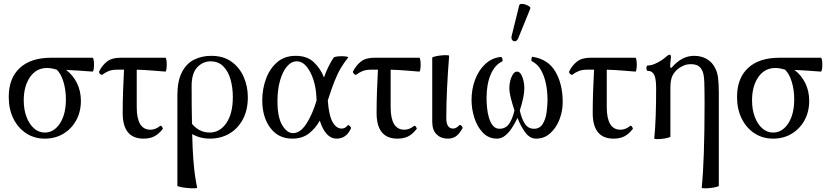

<svg xmlns="http://www.w3.org/2000/svg" viewBox="-20 -719 4356 1011"><path d="M216 11Q161 11 118 -17Q75 -45 50.5 -94.5Q26 -144 26 -209Q26 -307 84 -361Q142 -415 250 -415H467Q471 -415 473 -404Q475 -393 475 -378.5Q475 -364 473 -353Q471 -342 467 -342Q432 -345 397.5 -347Q363 -349 328 -351Q365 -323 385.5 -281Q406 -239 406 -188Q406 -131 381.5 -86Q357 -41 314 -15Q271 11 216 11ZM216 -21Q264 -21 295.5 -69Q327 -117 327 -196Q327 -246 314 -288.5Q301 -331 279 -352Q251 -361 228 -361Q171 -361 138 -313Q105 -265 105 -191Q105 -142 119.5 -103.5Q134 -65 159 -43Q184 -21 216 -21Z M736 11Q626 11 626 -124Q626 -180 628 -237.5Q630 -295 633 -352H594Q569 -352 550.5 -344Q532 -336 521 -327Q516 -322 508 -329Q500 -336 502 -343Q518 -375 543.5 -395Q569 -415 614 -415H851Q854 -415 856 -404Q858 -393 858 -378.5Q858 -364 856 -353Q854 -342 851 -342Q813 -345 775.5 -348Q738 -351 700 -352V-155Q700 -36 772 -36Q798 -36 822 -55Q828 -60 833.5 -51Q839 -42 837 -40Q815 -12 791.5 -0.5Q768 11 736 11Z M1018 269Q1019 272 1003.5 272.5Q988 273 967 271Q946 269 930 265.5Q914 262 914 259V-217Q914 -292 937.5 -338Q961 -384 1001.5 -404.5Q1042 -425 1092 -425Q1156 -425 1198.5 -394.5Q1241 -364 1263 -314.5Q1285 -265 1285 -207Q1285 -139 1258.5 -90Q1232 -41 1187 -15Q1142 11 1084 11Q1034 11 992 -13Q994 69 998 120.5Q1002 172 1007 206Q1012 240 1018 269ZM989 -266Q989 -207 989.5 -158Q990 -109 991 -67Q1009 -45 1032.5 -33Q1056 -21 1084 -21Q1137 -21 1171.5 -70.5Q1206 -120 1206 -208Q1206 -258 1194 -300.5Q1182 -343 1156 -369.5Q1130 -396 1089 -396Q1048 -396 1018.5 -364.5Q989 -333 989 -266Z M1519 11Q1446 11 1403.5 -45.5Q1361 -102 1361 -191Q1361 -250 1380.5 -303.5Q1400 -357 1439 -391Q1478 -425 1537 -425Q1598 -425 1633.5 -390.5Q1669 -356 1686 -311Q1696 -340 1708 -365Q1720 -390 1737 -416Q1739 -419 1751.5 -421Q1764 -423 1779.5 -423Q1795 -423 1805.5 -421Q1816 -419 1813 -416Q1793 -391 1775.5 -362Q1758 -333 1741.5 -291.5Q1725 -250 1706 -190Q1712 -110 1731.5 -76Q1751 -42 1779 -42Q1797 -42 1810 -58Q1814 -63 1822 -55.5Q1830 -48 1828 -43Q1804 11 1752 11Q1723 11 1700.5 -13.5Q1678 -38 1664 -84Q1642 -44 1607 -16.5Q1572 11 1519 11ZM1441 -186Q1441 -102 1466 -60Q1491 -18 1523 -18Q1561 -18 1593 -67Q1625 -116 1647 -190Q1646 -199 1646 -210Q1644 -256 1630.5 -298.5Q1617 -341 1594.5 -368.5Q1572 -396 1542 -396Q1514 -396 1491 -369Q1468 -342 1454.5 -294.5Q1441 -247 1441 -186Z M2073 11Q1963 11 1963 -124Q1963 -180 1965 -237.5Q1967 -295 1970 -352H1931Q1906 -352 1887.5 -344Q1869 -336 1858 -327Q1853 -322 1845 -329Q1837 -336 1839 -343Q1855 -375 1880.5 -395Q1906 -415 1951 -415H2188Q2191 -415 2193 -404Q2195 -393 2195 -378.5Q2195 -364 2193 -353Q2191 -342 2188 -342Q2150 -345 2112.5 -348Q2075 -351 2037 -352V-155Q2037 -36 2109 -36Q2135 -36 2159 -55Q2165 -60 2170.5 -51Q2176 -42 2174 -40Q2152 -12 2128.5 -0.5Q2105 11 2073 11Z M2337 11Q2302 11 2279 -11.5Q2256 -34 2256 -78V-415Q2256 -418 2269.5 -421.5Q2283 -425 2301 -427Q2319 -429 2332 -428.5Q2345 -428 2345 -425Q2338 -338 2334 -253.5Q2330 -169 2330 -97Q2330 -42 2366 -42Q2382 -42 2398 -59Q2403 -64 2410.5 -56Q2418 -48 2415 -43Q2398 -13 2380.5 -1Q2363 11 2337 11Z M2597 11Q2553 11 2523 -20Q2493 -51 2478 -98Q2463 -145 2463 -192Q2463 -251 2482 -300.5Q2501 -350 2535.5 -382Q2570 -414 2616 -419Q2623 -420 2625.5 -409Q2628 -398 2625 -396Q2585 -377 2563.5 -326Q2542 -275 2542 -203Q2542 -181 2544.5 -153Q2547 -125 2554.5 -99.5Q2562 -74 2575.5 -57.5Q2589 -41 2610 -41Q2642 -41 2660 -66Q2678 -91 2689 -137Q2676 -177 2669 -205.5Q2662 -234 2662 -256Q2662 -275 2667 -294.5Q2672 -314 2681 -328Q2690 -342 2702 -342Q2715 -342 2723.5 -328Q2732 -314 2736.5 -294Q2741 -274 2741 -255Q2741 -211 2717 -137Q2727 -93 2744 -67Q2761 -41 2792 -41Q2822 -41 2837.5 -66Q2853 -91 2858 -126.5Q2863 -162 2863 -194Q2863 -236 2855 -276.5Q2847 -317 2829 -349.5Q2811 -382 2780 -397Q2777 -399 2778.5 -410Q2780 -421 2784 -420Q2867 -407 2905 -341Q2943 -275 2943 -182Q2943 -134 2926 -90Q2909 -46 2877.5 -17.5Q2846 11 2803 11Q2770 11 2746 -21.5Q2722 -54 2705 -98Q2692 -71 2676 -46Q2660 -21 2640 -5Q2620 11 2597 11ZM2709 -518Q2703 -504 2693.5 -502Q2684 -500 2677.5 -508Q2671 -516 2674 -529L2714 -691Q2716 -698 2725.5 -698.5Q2735 -699 2747 -695Q2759 -691 2767 -685Q2775 -679 2772 -673Z M3211 11Q3101 11 3101 -124Q3101 -180 3103 -237.5Q3105 -295 3108 -352H3069Q3044 -352 3025.5 -344Q3007 -336 2996 -327Q2991 -322 2983 -329Q2975 -336 2977 -343Q2993 -375 3018.5 -395Q3044 -415 3089 -415H3326Q3329 -415 3331 -404Q3333 -393 3333 -378.5Q3333 -364 3331 -353Q3329 -342 3326 -342Q3288 -345 3250.5 -348Q3213 -351 3175 -352V-155Q3175 -36 3247 -36Q3273 -36 3297 -55Q3303 -60 3308.5 -51Q3314 -42 3312 -40Q3290 -12 3266.5 -0.5Q3243 11 3211 11Z M3675 269Q3690 120 3690 -173Q3690 -247 3688.5 -287.5Q3687 -328 3678 -347Q3668 -367 3653.5 -374Q3639 -381 3618 -381Q3595 -381 3579 -373.5Q3563 -366 3551 -357Q3532 -342 3521 -320.5Q3510 -299 3510 -254V0Q3510 3 3497 6.5Q3484 10 3467 12Q3450 14 3437.5 13.5Q3425 13 3425 10Q3430 -36 3432.5 -104Q3435 -172 3435 -254Q3435 -307 3424 -326.5Q3413 -346 3390 -346Q3386 -346 3384.5 -353Q3383 -360 3384.5 -367Q3386 -374 3390 -374Q3413 -374 3441.5 -389Q3470 -404 3486 -419Q3499 -431 3507 -431Q3513 -431 3513 -417Q3512 -406 3510.5 -395Q3509 -384 3509 -364L3516 -362Q3569 -425 3635 -425Q3673 -425 3702 -408Q3731 -391 3746 -360Q3757 -340 3761 -309.5Q3765 -279 3765 -232V259Q3765 262 3751.5 265.5Q3738 269 3720 271Q3702 273 3688.5 272.5Q3675 272 3675 269Z M4051 11Q3996 11 3953 -17Q3910 -45 3885.5 -94.5Q3861 -144 3861 -209Q3861 -307 3919 -361Q3977 -415 4085 -415H4302Q4306 -415 4308 -404Q4310 -393 4310 -378.5Q4310 -364 4308 -353Q4306 -342 4302 -342Q4267 -345 4232.5 -347Q4198 -349 4163 -351Q4200 -323 4220.5 -281Q4241 -239 4241 -188Q4241 -131 4216.5 -86Q4192 -41 4149 -15Q4106 11 4051 11ZM4051 -21Q4099 -21 4130.5 -69Q4162 -117 4162 -196Q4162 -246 4149 -288.5Q4136 -331 4114 -352Q4086 -361 4063 -361Q4006 -361 3973 -313Q3940 -265 3940 -191Q3940 -142 3954.5 -103.5Q3969 -65 3994 -43Q4019 -21 4051 -21Z"/></svg>

Font: Junicode
Style: Regular
Weight: 400
Designer: Peter S. Baker
Version: Version 2.100; ttfautohint (v1.8.4)